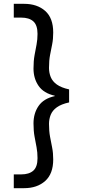

<svg xmlns="http://www.w3.org/2000/svg" viewBox="-20 -831 466 1003"><path d="M106 152H52V80H91Q132 80 154 60.5Q176 41 176 -5Q176 -35 171 -61.5Q166 -88 160.5 -117.5Q155 -147 155 -186Q155 -239 181.5 -277.5Q208 -316 266 -329V-331Q208 -344 181.5 -382.5Q155 -421 155 -473Q155 -513 160.5 -542.5Q166 -572 171 -598.5Q176 -625 176 -654Q176 -700 154 -719.5Q132 -739 91 -739H52V-811H106Q174 -811 216 -774Q258 -737 258 -661Q258 -627 252.5 -599.5Q247 -572 241.5 -543.5Q236 -515 236 -476Q236 -451 245 -428.5Q254 -406 277 -389.5Q300 -373 341 -364V-296Q300 -287 277 -270.5Q254 -254 245 -231.5Q236 -209 236 -184Q236 -146 241.5 -116.5Q247 -87 252.5 -59.5Q258 -32 258 2Q258 77 216 114.5Q174 152 106 152Z"/></svg>

Font: DM Sans 18pt
Style: Regular
Weight: 400
Designer: Colophon Foundry, Jonny Pinhorn
Foundry: Colophon Foundry
Version: Version 4.004;gftools[0.9.30]